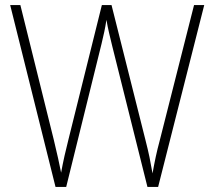

<svg xmlns="http://www.w3.org/2000/svg" viewBox="-20 -734 841 754"><path d="M782 -714 601 0H559L421 -552Q414 -581 408.5 -604Q403 -627 398 -656Q394 -630 389.5 -609Q385 -588 379 -563L240 0H198L20 -714H60L191 -186Q201 -144 208 -113Q215 -82 220 -56Q226 -89 233.5 -122.5Q241 -156 249 -187L380 -714H418L551 -185Q561 -146 567 -117Q573 -88 579 -53Q585 -87 591.5 -117.5Q598 -148 608 -185L742 -714Z"/></svg>

Font: Noto Sans Telugu SemiCondensed ExtraLight
Style: Regular
Weight: 200
Width: 4
Designer: Jelle Bosma - Monotype Design Team
Foundry: Monotype Imaging Inc.
Version: Version 2.005; ttfautohint (v1.8.4.7-5d5b)